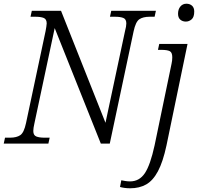

<svg xmlns="http://www.w3.org/2000/svg" viewBox="-37 -772 1070 1032"><path d="M-17 0 -10 -32H17Q52 -32 72 -45.5Q92 -59 103 -111L208 -605Q210 -617 212 -628Q214 -639 214 -646Q214 -669 198 -675.5Q182 -682 154 -682H127L134 -714H291L530 -112L635 -605Q642 -631 642 -646Q642 -669 626 -675.5Q610 -682 581 -682H554L561 -714H801L794 -682H768Q732 -682 712 -668.5Q692 -655 681 -603L553 0H505L257 -621L148 -109Q142 -83 142 -68Q142 -45 158 -38.5Q174 -32 202 -32H230L223 0ZM962 -656Q944 -656 932 -666.5Q920 -677 920 -698Q920 -722 932.5 -737Q945 -752 965 -752Q983 -752 995 -741.5Q1007 -731 1007 -710Q1007 -680 993 -668Q979 -656 962 -656ZM663 240Q647 240 632.5 238Q618 236 608 233L615 197Q624 199 637 201Q650 203 662 203Q712 203 741.5 159Q771 115 794 9L885 -429Q887 -437 888 -446.5Q889 -456 889 -464Q889 -490 875.5 -497Q862 -504 829 -504H812L819 -536H971L858 9Q839 98 812 148.5Q785 199 748.5 219.5Q712 240 663 240Z"/></svg>

Font: Noto Serif Light
Style: Italic
Weight: 300
Italic angle: -12°
Designer: Monotype Design Team
Foundry: Monotype Imaging Inc.
Version: Version 2.013